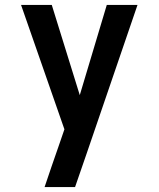

<svg xmlns="http://www.w3.org/2000/svg" viewBox="-20 -755 640 775"><path d="M160 0Q174 -42 188.5 -84Q203 -126 218 -169L240 -233L65 -735H189L302 -371L411 -735H535L330 -136L283 0Z"/></svg>

Font: Iosevka Aile
Style: Bold
Weight: 700
Designer: Belleve Invis
Foundry: Belleve Invis
Version: Version 28.0.1; ttfautohint (v1.8.4)